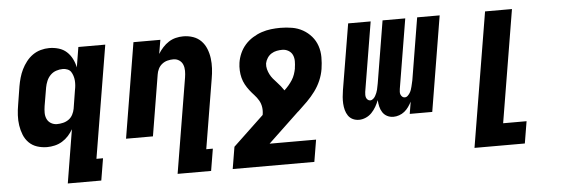

<svg xmlns="http://www.w3.org/2000/svg" viewBox="-48 -679 3097 1045"><g transform="rotate(-5 1500.0 -156.5)"><path d="M254 -112Q270 -112 287 -116Q304 -120 318 -130Q332 -140 340 -155.5Q348 -171 351 -187L367 -287Q370 -301 371 -314Q372 -327 371 -340Q370 -353 366 -365.5Q362 -378 355.5 -388Q349 -398 336.5 -403Q324 -408 311 -408Q293 -408 275 -402Q257 -396 243.5 -382.5Q230 -369 222.5 -351Q215 -333 212 -316L195 -216Q192 -197 192 -179Q192 -161 199 -145.5Q206 -130 221 -121Q236 -112 254 -112ZM284 215 332 -77Q321 -58 306 -41.5Q291 -25 272 -13.5Q253 -2 231.5 3Q210 8 190 8Q161 8 135 -0.5Q109 -9 90.5 -27.5Q72 -46 62 -71Q52 -96 48 -123Q44 -150 45.5 -178.5Q47 -207 52 -235L68 -335Q72 -358 78.5 -381Q85 -404 95.5 -425.5Q106 -447 121.5 -467Q137 -487 157 -501Q177 -515 200.5 -521.5Q224 -528 247 -528Q274 -528 299 -520.5Q324 -513 342 -496.5Q360 -480 371.5 -457.5Q383 -435 388 -410L406 -520H553L451 95H487L467 215Z M884 215 970 -304Q973 -322 973 -340Q973 -358 967 -373.5Q961 -389 947 -398.5Q933 -408 915 -408Q899 -408 883 -404Q867 -400 853.5 -389.5Q840 -379 832.5 -363.5Q825 -348 823 -333L768 0H621L707 -520H854L841 -444Q852 -462 867 -478.5Q882 -495 900 -506.5Q918 -518 938.5 -523Q959 -528 979 -528Q1008 -528 1033.5 -519Q1059 -510 1077 -491.5Q1095 -473 1105 -448Q1115 -423 1118.5 -396Q1122 -369 1120.5 -341Q1119 -313 1114 -285L1051 95H1087L1067 215Z M1185 215 1205 95 1373 -64Q1377 -86 1374 -106.5Q1371 -127 1361 -144Q1351 -161 1337.5 -175.5Q1324 -190 1312 -205.5Q1300 -221 1290.5 -238.5Q1281 -256 1276 -275.5Q1271 -295 1270 -316Q1269 -337 1272 -358Q1276 -384 1287 -409Q1298 -434 1316 -454.5Q1334 -475 1358 -490Q1382 -505 1407.5 -513.5Q1433 -522 1459 -525Q1485 -528 1510 -528Q1543 -528 1574.5 -522.5Q1606 -517 1632.5 -502Q1659 -487 1679 -464Q1699 -441 1709 -411.5Q1719 -382 1719 -349.5Q1719 -317 1714 -285Q1709 -254 1696 -223.5Q1683 -193 1663 -166Q1643 -139 1619 -115Q1595 -91 1570 -68L1565 -64L1397 95H1651L1631 215ZM1503 -187Q1516 -199 1527 -212Q1538 -225 1547 -239Q1556 -253 1561.5 -269Q1567 -285 1570 -301V-304Q1573 -322 1573 -340.5Q1573 -359 1566 -374.5Q1559 -390 1543.5 -399Q1528 -408 1510 -408Q1495 -408 1479.5 -405Q1464 -402 1450.5 -393.5Q1437 -385 1428 -371Q1419 -357 1416 -342Q1414 -326 1418 -310.5Q1422 -295 1429 -281.5Q1436 -268 1445.5 -256.5Q1455 -245 1465.5 -234Q1476 -223 1485.5 -211Q1495 -199 1503 -187Z M1894 8Q1875 8 1859.5 0.5Q1844 -7 1834.5 -21Q1825 -35 1820.5 -52Q1816 -69 1815 -87Q1814 -105 1815.5 -123.5Q1817 -142 1820 -160L1880 -520H2003L1940 -140Q1939 -132 1939 -124Q1939 -116 1941.5 -109Q1944 -102 1950 -97Q1956 -92 1963 -92Q1972 -92 1979.5 -98.5Q1987 -105 1991.5 -113Q1996 -121 1999.5 -129.5Q2003 -138 2005 -146.5Q2007 -155 2008.5 -163.5Q2010 -172 2012 -181L2068 -520H2192L2129 -140Q2128 -132 2127.5 -124Q2127 -116 2130 -109Q2133 -102 2138.5 -97Q2144 -92 2152 -92Q2161 -92 2168 -98.5Q2175 -105 2180 -113Q2185 -121 2188 -129.5Q2191 -138 2193 -146.5Q2195 -155 2197 -163.5Q2199 -172 2201 -181L2257 -520H2380L2294 0H2171L2182 -66Q2174 -51 2164.5 -37.5Q2155 -24 2142 -13.5Q2129 -3 2113 2.5Q2097 8 2082 8Q2063 8 2047.5 0Q2032 -8 2022.5 -22.5Q2013 -37 2009 -54.5Q2005 -72 2004 -90Q1997 -72 1987 -54.5Q1977 -37 1963 -22.5Q1949 -8 1930.5 0Q1912 8 1894 8Z M2506 215 2628 -520H2775L2673 95H2801L2781 215Z"/></g></svg>

Font: Iosevka Heavy Extended Oblique
Style: Regular
Weight: 900
Width: 7
Italic angle: -9°
Monospace: yes
Designer: Belleve Invis
Foundry: Belleve Invis
Version: Version 32.5.0; ttfautohint (v1.8.4)